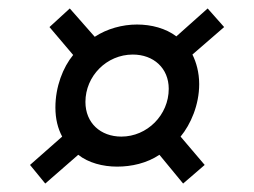

<svg xmlns="http://www.w3.org/2000/svg" viewBox="-20 -503 601 454"><path d="M87 -69 165 -137C189 -118 223 -109 257 -109C291 -109 327 -117 357 -137L413 -69L464 -113L407 -180C431 -209 451 -255 451 -304C451 -332 444 -356 435 -374L510 -439L471 -483L397 -417C372 -436 338 -445 304 -445C269 -445 233 -435 204 -416L145 -483L97 -439L153 -373C129 -344 111 -298 111 -249C111 -221 117 -199 127 -180L51 -113ZM267 -180C218 -180 182 -212 182 -262C182 -323 232 -374 294 -374C343 -374 379 -342 379 -293C379 -231 328 -180 267 -180Z"/></svg>

Font: Mohave
Style: Italic
Weight: 400
Italic angle: -8°
Designer: Gumpita Rahayu
Foundry: Tokotype
Version: Version 2.002;PS 002.002;hotconv 1.0.88;makeotf.lib2.5.64775